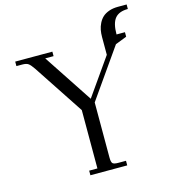

<svg xmlns="http://www.w3.org/2000/svg" viewBox="-122 -944 931 1043"><g transform="rotate(-15 343.5 -422.5)"><path d="M22 -676.8V-702.1H231V-676.8H184.1L366.2 -400.9L512.2 -608.9V-709Q512.2 -729.5 515.6 -748Q519 -766.6 528.1 -784.9Q537.1 -803.2 551 -816.2Q564.9 -829.1 587.2 -837.2Q609.4 -845.2 638.2 -845.2H687V-819.8Q637.2 -819.8 614.5 -792.5Q591.8 -765.1 591.8 -702.1H639.2V-676.8L575.2 -651.9L381.8 -376V-65.9Q381.8 -41 388.9 -33.4Q396 -25.9 420.9 -25.9H463.9V0H256.8V-25.9H303.2V-354L116.2 -637.2Q100.6 -660.2 89.4 -668.5Q78.1 -676.8 55.2 -676.8Z"/></g></svg>

Font: Dihjauti
Style: Regular
Weight: 400
Designer: T. Christopher White
Version: Version 3.0.0